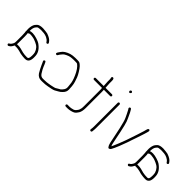

<svg xmlns="http://www.w3.org/2000/svg" viewBox="88 -1461 2249 2249"><g transform="rotate(45 1212.5 -336.0)"><path d="M316.7 -55C294.7 -55 269.1 -57.7 239.7 -63L220.7 -68C207.1 -71.7 197.7 -75.5 183.2 -77C171.5 -78.2 167.1 -81 155.7 -81H130.7C128.1 -81 125.4 -82 122.7 -84C109.3 -57.2 96.3 -40.2 83.7 -33L72.7 -26C58.8 -17.6 38.5 -40.5 57.7 -52L68.7 -59C73.4 -61.7 78.7 -67.8 84.7 -77.5C96.8 -97 99.7 -102.8 99.7 -133V-227C99.7 -241.9 98.1 -264 97.2 -276.5C96.6 -286.1 92.7 -288 95.7 -297C95.1 -301.7 94.7 -306.3 94.7 -311C92.1 -344.5 96.1 -374.5 106.7 -401C110.7 -411 119.9 -423.2 134.2 -437.5C148.6 -451.8 174.7 -459 212.7 -459C247.7 -456.5 273.4 -453.5 289.7 -450C331.4 -436.1 359.4 -418.4 373.7 -397L380.7 -387C392.7 -371 367.4 -354 356.7 -370L349.7 -380C330.7 -405.4 290.7 -422.3 259.2 -425C229.3 -427.6 205.8 -430.1 168.9 -423.5C159.7 -421.9 150.6 -414.4 141.7 -401C129.7 -386.6 123.7 -361.6 123.7 -326C133.1 -330.7 147.9 -333 168.2 -333C206 -333 273.7 -310.8 295.4 -295.9C347.1 -260.4 374.8 -219.5 378.7 -173C384 -109.9 376 -55 316.7 -55ZM129.7 -227V-133C129.7 -125 129.4 -117.7 128.7 -111H154.5C162.6 -111 168.9 -110.5 173.2 -109.5C194.2 -104.7 200.4 -106.1 227.7 -97L246.7 -92C268.7 -87.1 291.9 -85 318.7 -85C330.1 -85 337.9 -89.3 342.2 -98C350.1 -113.8 350.7 -169.3 344.2 -190.5C331.6 -232 305.1 -261 264.7 -277.5C257.4 -280.5 248.2 -284.3 237 -289C215.2 -298.1 195.1 -299.5 170.7 -303H150.7C143.4 -303 135.1 -298.3 125.7 -289C128.4 -283.7 129.7 -263 129.7 -227Z M727.1 -481H763.4C779.6 -481 791.6 -478.8 799.4 -474.5C807.2 -470.2 817.6 -461.5 830.5 -448.6C850.6 -428.5 891.4 -362.8 901.3 -333.9C913.1 -299.5 927.9 -265.9 931.8 -217.5C934 -189.8 935.1 -172.5 935.1 -165.5C935.1 -158.5 934.5 -151.3 933.1 -144C929.7 -121.9 912.7 -98.7 882.1 -74.5C867.9 -63.2 851.3 -57.5 837.1 -48C823 -37.4 797.7 -29.1 761.1 -23C745.4 -20.4 731.7 -16.4 715.1 -15L693.1 -12C677.1 -10.7 662.1 -10 648.1 -10H626.1C596 -10 571.3 -23.8 552.1 -51.4C543.2 -64 508.9 -129.4 503.3 -145.1C500.5 -153 497.8 -159.3 495.1 -164L485.1 -185C480.8 -193.6 483.1 -200.3 491.9 -205.2C500.7 -210 507.9 -206.7 513.2 -195.3C522.7 -175.3 525.1 -171.6 535.9 -143.1C542.5 -125.9 556.2 -100.8 577.1 -68C590.2 -49.3 606.5 -40 626.1 -40H648.1C662.1 -40 675.8 -40.7 689.1 -42L712.1 -45C722.4 -45.9 734.2 -47.8 747.4 -50.7L778.6 -57.5C794.9 -61 809.6 -64.1 821.1 -73C833.2 -82.4 851.3 -89 864.1 -98C891.5 -122.3 905.1 -144.8 905.1 -165.5C905.1 -171.2 904.8 -178 904.1 -186C900.6 -227.9 898.5 -254.2 882.3 -298C865.1 -344.5 837.7 -399.5 809.3 -427.8C798.5 -438.6 791.2 -445.2 787.3 -447.5C783.4 -449.8 771.7 -451 752.1 -451H727.6C705.7 -451 701.7 -449.4 677 -446.8C654.5 -444.4 604.2 -420.7 593.9 -407.6C582.5 -393.1 567.9 -379.5 558.3 -360.3C552.7 -349.2 544.5 -346.7 533.4 -352.7C527.6 -355.9 526.5 -362 530.1 -371L535.1 -380C542.5 -394.8 561.2 -415.1 570.1 -427C591.6 -448.5 643.5 -474.2 685.1 -478Z M1034 -13C1034 -20.9 1041.1 -28 1049 -28H1060H1087.5C1098.4 -28 1116.6 -31.5 1141.9 -38.6C1156.5 -42.7 1182.8 -74.5 1187 -88.3C1193.8 -110.5 1197 -115.6 1197 -154V-424C1197 -439.3 1196.3 -449 1195 -453H1062C1054.1 -453 1047 -460.1 1047 -468C1047 -475.9 1054.1 -483 1062 -483H1194C1193.3 -483.7 1193 -484.7 1193 -486L1189 -551V-593C1189 -605.5 1176.2 -627.5 1197 -631C1211.7 -633.4 1219 -620.8 1219 -593V-551L1223 -488C1223 -485.3 1223.3 -483.7 1224 -483H1330C1337.9 -483 1345 -475.9 1345 -468C1345 -460.1 1337.9 -453 1330 -453H1225C1225.7 -452.3 1226 -451.5 1226 -450.5L1227 -415V-154C1227 -114 1220.8 -83.8 1208.3 -63.5C1195.9 -43.1 1183.4 -28.9 1170.8 -20.8C1152.4 -8.8 1107.8 2 1080.3 2H1054.3C1042.1 2 1034 -2.6 1034 -13Z M1478.4 -460V-70C1478.4 -61.3 1478 -52.4 1477.2 -43.2L1474.4 -13C1471.2 6.1 1441.3 1.7 1444.4 -17L1445.4 -27C1447.4 -37 1448.4 -51.3 1448.4 -70V-460C1448.4 -467.9 1455.5 -475 1463.4 -475C1471.3 -475 1478.4 -467.9 1478.4 -460ZM1475.7 -669.7C1482.8 -662.6 1483.1 -655.7 1476.4 -649C1468.4 -638.3 1460.6 -636.8 1452.9 -644.5C1437.7 -659.7 1461.2 -684.2 1475.7 -669.7Z M1940.8 -472.7C1938.3 -464.5 1936.6 -458.5 1935.8 -454.7C1931.7 -435.3 1924.4 -420.1 1917 -394C1907.8 -361.7 1882.6 -294.1 1872.6 -263L1855.6 -212C1843.8 -175 1796.4 -53.7 1778.6 -27C1775.3 -19.7 1769.1 -13.9 1760.1 -9.6C1741.9 -1 1736.6 -19.9 1729.6 -30.5C1725.6 -36.6 1726.2 -41 1721.6 -52.5C1718.3 -60.8 1713.4 -82.5 1706.9 -117.4C1700.5 -152.3 1690 -202.2 1675.4 -267.2C1660.9 -332.1 1648.4 -375.6 1637.9 -397.5C1617.8 -439.3 1615.8 -446.6 1591.6 -491L1584.6 -501C1574.1 -518 1598.7 -534.3 1609.6 -518L1616.6 -507C1626.2 -491.9 1635.9 -473.2 1645.6 -451C1658.7 -421 1663.4 -416 1677.7 -378.1C1685.7 -356.8 1697.4 -309.9 1712.7 -237.6C1728 -165.2 1737.6 -118.1 1741.5 -96.2C1745.4 -74.4 1750.1 -58 1755.6 -47C1761.2 -58.2 1762.6 -59.7 1768.6 -74C1788.9 -122.6 1800.3 -146 1827.6 -222L1844.6 -272C1855.7 -306.6 1865.5 -335.8 1873.9 -359.5C1887.7 -397.9 1889.4 -413.1 1900.6 -443.5C1905.3 -456 1910 -491.4 1920.3 -497C1937.9 -506.6 1946.5 -491 1940.8 -472.7Z M2308.7 -55C2286.7 -55 2261.1 -57.7 2231.7 -63L2212.7 -68C2199.1 -71.7 2189.7 -75.5 2175.2 -77C2163.5 -78.2 2159.1 -81 2147.7 -81H2122.7C2120.1 -81 2117.4 -82 2114.7 -84C2101.3 -57.2 2088.3 -40.2 2075.7 -33L2064.7 -26C2050.8 -17.6 2030.5 -40.5 2049.7 -52L2060.7 -59C2065.4 -61.7 2070.7 -67.8 2076.7 -77.5C2088.8 -97 2091.7 -102.8 2091.7 -133V-227C2091.7 -241.9 2090.1 -264 2089.2 -276.5C2088.6 -286.1 2084.7 -288 2087.7 -297C2087.1 -301.7 2086.7 -306.3 2086.7 -311C2084.1 -344.5 2088.1 -374.5 2098.7 -401C2102.7 -411 2111.9 -423.2 2126.2 -437.5C2140.6 -451.8 2166.7 -459 2204.7 -459C2239.7 -456.5 2265.4 -453.5 2281.7 -450C2323.4 -436.1 2351.4 -418.4 2365.7 -397L2372.7 -387C2384.7 -371 2359.4 -354 2348.7 -370L2341.7 -380C2322.7 -405.4 2282.7 -422.3 2251.2 -425C2221.3 -427.6 2197.8 -430.1 2160.9 -423.5C2151.7 -421.9 2142.6 -414.4 2133.7 -401C2121.7 -386.6 2115.7 -361.6 2115.7 -326C2125.1 -330.7 2139.9 -333 2160.2 -333C2198 -333 2265.7 -310.8 2287.4 -295.9C2339.1 -260.4 2366.8 -219.5 2370.7 -173C2376 -109.9 2368 -55 2308.7 -55ZM2121.7 -227V-133C2121.7 -125 2121.4 -117.7 2120.7 -111H2146.5C2154.6 -111 2160.9 -110.5 2165.2 -109.5C2186.2 -104.7 2192.4 -106.1 2219.7 -97L2238.7 -92C2260.7 -87.1 2283.9 -85 2310.7 -85C2322.1 -85 2329.9 -89.3 2334.2 -98C2342.1 -113.8 2342.7 -169.3 2336.2 -190.5C2323.6 -232 2297.1 -261 2256.7 -277.5C2249.4 -280.5 2240.2 -284.3 2229 -289C2207.2 -298.1 2187.1 -299.5 2162.7 -303H2142.7C2135.4 -303 2127.1 -298.3 2117.7 -289C2120.4 -283.7 2121.7 -263 2121.7 -227Z"/></g></svg>

Font: MewTooHand
Style: Reversed
Weight: 400
Designer: Mew Too, Robert Jablonski
Version: Version 0.77